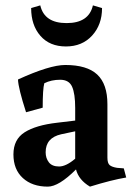

<svg xmlns="http://www.w3.org/2000/svg" viewBox="-20 -679 499 715"><path d="M260 -88V-190L208 -179Q150 -166 150 -112Q150 -90 162 -74.5Q174 -59 200 -59Q226 -59 260 -88ZM380 -291V-92Q380 -71 388.5 -64Q397 -57 416 -54L441 -52L450 -18Q396 -9 315 16Q273 -9 263 -48Q199 16 158 16Q100 16 65 -16Q30 -48 30 -104Q30 -160 72 -186.5Q114 -213 193 -222L260 -230V-277Q260 -330 248.5 -356Q237 -382 204 -382Q171 -382 145 -369Q139 -348 139 -278L77 -261Q48 -351 47 -383Q165 -437 223 -437Q304 -437 342 -401.5Q380 -366 380 -291ZM96 -649 130 -659Q145 -593 228 -593Q311 -593 326 -659L360 -649Q360 -587 323 -546.5Q286 -506 225.5 -506Q165 -506 130.5 -545.5Q96 -585 96 -649Z"/></svg>

Font: Buenard
Style: Bold
Weight: 700
Foundry: FontFuror
Version: Version 1.002 2011